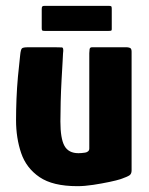

<svg xmlns="http://www.w3.org/2000/svg" viewBox="-20 -634 511 658"><path d="M245 4Q161 4 115.5 -27Q70 -58 52.5 -109.5Q35 -161 35 -222Q35 -257 36.5 -295Q38 -333 41.5 -371.5Q45 -410 49 -444Q51 -465 55.5 -468.5Q60 -472 76 -472H170Q185 -472 192 -471.5Q199 -471 196 -451Q196 -447 194.5 -422Q193 -397 191 -360.5Q189 -324 188 -286Q187 -248 187 -218Q187 -159 201 -134Q215 -109 249 -109Q253 -109 259.5 -109.5Q266 -110 272 -111Q278 -112 282 -115.5Q286 -119 286 -125V-452Q286 -458 287 -465Q288 -472 295 -472H415Q419 -472 425 -470Q431 -468 431 -457V-50Q431 -38 423.5 -33Q416 -28 393 -20Q381 -16 355 -10.5Q329 -5 299.5 -0.5Q270 4 245 4ZM363 -534Q363 -530 361 -529Q359 -528 350 -528H134Q126 -528 124.5 -530Q123 -532 123 -537V-603Q123 -610 125 -612Q127 -614 134 -614H351Q359 -614 361 -612.5Q363 -611 363 -604Z"/></svg>

Font: Glory Thin ExtraBold
Style: Regular
Weight: 800
Version: Version 1.011